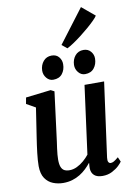

<svg xmlns="http://www.w3.org/2000/svg" viewBox="-110 -1105 816 1182"><g transform="rotate(-10 298.5 -514.0)"><path d="M187.5 10Q154.5 10 124.5 -1.8Q94.5 -13.5 75.2 -41.5Q56 -69.5 55.5 -118Q55.5 -135.5 57 -156.5Q58.5 -177.5 61.2 -200.5Q64 -223.5 67.2 -247.2Q70.5 -271 74 -293.5L102 -477L45.5 -509L52.5 -548L209.5 -566.5L231.5 -555L197.5 -289.5Q195 -268 192 -246.8Q189 -225.5 186.2 -205.8Q183.5 -186 182 -168.5Q180.5 -151 180.5 -137Q180.5 -107.5 187.2 -90.8Q194 -74 207 -67.2Q220 -60.5 239 -60.5Q262.5 -60.5 285.5 -71.5Q308.5 -82.5 328.5 -99.8Q348.5 -117 363.5 -136L420.5 -562H543L479.5 -97Q477 -78 482 -69.2Q487 -60.5 496.5 -60.5Q506 -60.5 516.2 -66.2Q526.5 -72 545 -87.5L558 -58.5Q553.5 -50.5 536.8 -34.2Q520 -18 493.5 -4.2Q467 9.5 433.5 9.5Q399 9.5 381.5 -6.2Q364 -22 363 -48.5Q363 -51 363 -54.8Q363 -58.5 363.2 -63.2Q363.5 -68 364 -73Q364.5 -78 365 -82.5L363.5 -83.5Q350 -66.5 332.5 -49.8Q315 -33 293.2 -19.5Q271.5 -6 245.2 2Q219 10 187.5 10ZM237 -626.5Q212.5 -626.5 195.5 -647Q178.5 -667.5 179 -694Q180 -728 199.8 -751.5Q219.5 -775 252 -775Q281.5 -775 297.5 -755.2Q313.5 -735.5 313 -710.5Q313 -675.5 293.8 -651Q274.5 -626.5 237 -626.5ZM436 -626.5Q411.5 -626.5 394.5 -647Q377.5 -667.5 378 -694Q379 -728 398.5 -751.5Q418 -775 451 -775Q479.5 -775 496.2 -755.2Q513 -735.5 512.5 -710.5Q512 -675.5 492.5 -651Q473 -626.5 436 -626.5ZM323.5 -828.5 482 -1037.5 563 -970Q557.5 -960 540.2 -942.8Q523 -925.5 498.8 -904.5Q474.5 -883.5 448.2 -863.2Q422 -843 397.8 -826.8Q373.5 -810.5 356 -802Z"/></g></svg>

Font: Merriweather 20pt SemiBold
Style: Italic
Weight: 600
Italic angle: -7.8°
Version: Version 2.101